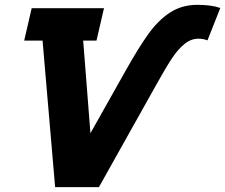

<svg xmlns="http://www.w3.org/2000/svg" viewBox="-20 -774 931 794"><path d="M156 -606H80L111 -740H410L379 -606H324L354 -223L498 -479Q554 -579 595 -635.5Q636 -692 684.5 -723Q733 -754 796 -754Q855 -754 891 -741L838 -607Q821 -614 801 -614Q769 -614 742 -591.5Q715 -569 690.5 -532Q666 -495 626 -423L389 0H208Z"/></svg>

Font: Arvo
Style: Bold Italic
Weight: 700
Italic angle: -13°
Designer: Anton Koovit (Cyrillic Expansion: Cyreal)
Foundry: Anton Koovit, Yassin Baggar
Version: Version 3.000